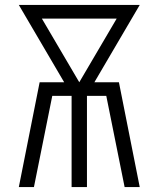

<svg xmlns="http://www.w3.org/2000/svg" viewBox="-20 -755 640 775"><path d="M56 0 140 -423H239L56 -735H544L361 -423H460L544 0H483L409 -368H331V0H269V-368H191L117 0ZM300 -423 451 -680H149Z"/></svg>

Font: Iosevka Light Extended
Style: Regular
Weight: 300
Width: 7
Monospace: yes
Designer: Belleve Invis
Foundry: Belleve Invis
Version: Version 32.5.0; ttfautohint (v1.8.4)